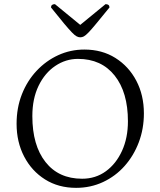

<svg xmlns="http://www.w3.org/2000/svg" viewBox="-20 -894 773 926"><path d="M347 12Q262 12 197.5 -28.5Q133 -69 96.5 -139Q60 -209 60 -297Q60 -374 85.5 -439Q111 -504 156.5 -552.5Q202 -601 261 -628Q320 -655 387 -655Q472 -655 536.5 -614.5Q601 -574 637.5 -504.5Q674 -435 674 -347Q674 -273 649.5 -208Q625 -143 581 -93.5Q537 -44 477 -16Q417 12 347 12ZM376 -32Q441 -32 490.5 -68Q540 -104 568.5 -166.5Q597 -229 597 -309Q597 -449 533 -529.5Q469 -610 356 -610Q297 -610 246.5 -576Q196 -542 166 -480Q136 -418 136 -334Q136 -193 199.5 -112.5Q263 -32 376 -32ZM367 -714Q359 -714 350 -718.5Q341 -723 327 -737.5Q313 -752 289 -780.5Q265 -809 226 -858Q226 -874 245 -874L367 -774L489 -874Q508 -874 508 -858Q468 -809 444.5 -780.5Q421 -752 407 -737.5Q393 -723 384.5 -718.5Q376 -714 367 -714Z"/></svg>

Font: Petrona Light
Style: Regular
Weight: 300
Designer: Ringo R. Seeber
Foundry: Ringo R. Seeber
Version: Version 2.001; ttfautohint (v1.8.3)